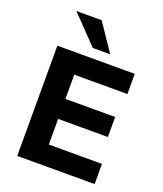

<svg xmlns="http://www.w3.org/2000/svg" viewBox="-167 -1047 977 1154"><g transform="rotate(20 321.5 -470.0)"><path d="M83 0V-705H578V-576H238V-421H556V-293H238V-129H578V0ZM288 -765 119 -940H281L399 -765Z"/></g></svg>

Font: Nunito Sans 9pt ExtraBold
Style: Regular
Weight: 800
Version: Version 3.101;gftools[0.9.27]